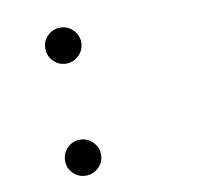

<svg xmlns="http://www.w3.org/2000/svg" viewBox="-63 -588 727 660"><g transform="rotate(-10 300.0 -258.5)"><path d="M231 -409.7Q212.4 -391.1 186.5 -391.1Q160.6 -391.1 142.3 -409.7Q124 -428.2 124 -454.1Q124 -480 142.3 -498.3Q160.6 -516.6 186.5 -516.6Q212.4 -516.6 231 -498.3Q249.5 -480 249.5 -454.1Q249.5 -428.2 231 -409.7ZM231 -18.3Q212.4 0 186.5 0Q160.6 0 142.3 -18.3Q124 -36.6 124 -62.5Q124 -88.4 142.3 -106.9Q160.6 -125.5 186.5 -125.5Q212.4 -125.5 231 -106.9Q249.5 -88.4 249.5 -62.5Q249.5 -36.6 231 -18.3Z"/></g></svg>

Font: LilGrotesk
Style: Regular
Weight: 400
Designer: BSozoo
Foundry: BSozoo
Version: Version 1.004;PS 001.004;hotconv 1.0.70;makeotf.lib2.5.58329